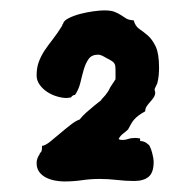

<svg xmlns="http://www.w3.org/2000/svg" viewBox="-20 -656 371 366"><path d="M57.1 -528.8Q56.2 -527.8 56.2 -526.9Q56.2 -527.8 57.1 -528.8ZM274.9 -486.8V-483.9Q274.9 -482.4 275.4 -481.7Q275.9 -481 275.9 -480Q275.9 -474.6 272.9 -470.2Q270 -465.8 266.4 -461.9Q262.7 -458 259.8 -453.6Q256.8 -449.2 256.8 -443.8Q249 -439.5 244.1 -435.8Q239.3 -432.1 235.8 -428.2Q232.4 -424.3 230 -419.9Q227.5 -415.5 224.1 -409.2L219.2 -404.8Q213.9 -400.9 211.2 -398.2Q208.5 -395.5 206.1 -391.1Q207.5 -390.1 209.2 -389.6Q210.9 -389.2 213.9 -389.2Q218.8 -389.2 224.4 -391.1Q230 -393.1 238.8 -393.1L247.1 -392.1V-387.2Q256.3 -387.2 263.2 -379.9V-380.9Q267.1 -375.5 270 -364.7Q272.9 -354 272.9 -347.2Q272.9 -327.1 263.4 -319.1Q253.9 -311 235.8 -311Q218.8 -311 202.6 -313Q186.5 -314.9 169.9 -314.9Q152.8 -314.9 136.5 -312.5Q120.1 -310.1 102.1 -310.1Q94.2 -310.1 85 -311.8Q75.7 -313.5 67.9 -317.4Q60.1 -321.3 54.9 -328.1Q49.8 -335 49.8 -345.2Q49.8 -354.5 56.2 -362.8L55.2 -361.8Q55.7 -363.8 56.6 -364.5Q57.6 -365.2 58.3 -366.2Q59.1 -367.2 59.6 -369.6Q60.1 -372.1 60.1 -377.9Q65.9 -378.4 75 -385.5Q84 -392.6 94.2 -401.4Q104.5 -410.2 114.5 -418Q124.5 -425.8 131.8 -428.2Q137.2 -435.1 144.3 -441.4Q151.4 -447.8 159.2 -454.1L173.8 -465.8H172.9Q177.7 -470.7 180.7 -474.4Q183.6 -478 185.5 -481Q187.5 -483.9 188.7 -486.6Q189.9 -489.3 191.9 -492.2L200.2 -504.9V-521Q200.2 -526.9 199.7 -530.3Q199.2 -533.7 197.3 -536.1Q195.3 -538.6 191.4 -540.8Q187.5 -543 180.2 -546.9Q176.3 -549.3 173.1 -550.5Q169.9 -551.8 167 -551.8Q154.8 -551.8 148.9 -543.5Q143.1 -535.2 139.6 -523.2Q136.2 -511.2 133.1 -498Q129.9 -484.9 123 -475.1Q118.7 -475.1 115.2 -470.2L106.9 -469.2Q98.6 -469.2 88.6 -472.2Q78.6 -475.1 70.1 -480.7Q61.5 -486.3 55.7 -494.4Q49.8 -502.4 49.8 -512.2Q49.8 -526.9 54 -538.1Q58.1 -549.3 64.9 -559.6Q71.8 -569.8 80.6 -581.1Q89.4 -592.3 99.1 -607.9Q98.1 -606.9 98.6 -607.4Q99.1 -607.9 98.1 -607.9L98.6 -608.4Q99.1 -608.9 100.1 -610.8V-608.9Q100.1 -615.7 109.9 -620.8Q119.6 -626 132.6 -629.4Q145.5 -632.8 158.4 -634.5Q171.4 -636.2 178.2 -636.2Q191.4 -636.2 198.2 -633.5Q205.1 -630.9 210.2 -627.4Q215.3 -624 220.5 -620.8Q225.6 -617.7 234.9 -617.2Q237.8 -606 245.8 -600.6Q253.9 -595.2 262.2 -587.9Q270.5 -580.6 276.9 -567.1Q283.2 -553.7 283.2 -526.9Q283.2 -519.5 282.5 -512Q281.7 -504.4 279.8 -497.1Z"/></svg>

Font: Margarine
Style: Regular
Weight: 400
Designer: Astigmatic (AOETI)
Foundry: Astigmatic (AOETI)
Version: Version 1.000